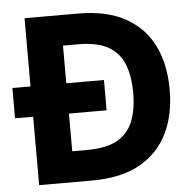

<svg xmlns="http://www.w3.org/2000/svg" viewBox="-51 -751 809 802"><g transform="rotate(-5 353.5 -350.0)"><path d="M5 -287V-414H389V-287ZM81 0V-700H303Q425 -700 503.5 -656.5Q582 -613 620.5 -534.5Q659 -456 659 -350Q659 -245 620.5 -166.5Q582 -88 503.5 -44Q425 0 303 0ZM231 -129H294Q375 -129 421 -155.5Q467 -182 486.5 -231.5Q506 -281 506 -350Q506 -420 486.5 -469.5Q467 -519 421 -545.5Q375 -572 294 -572H231Z"/></g></svg>

Font: DM Sans 10pt Black
Style: Regular
Weight: 900
Version: Version 4.004;gftools[0.9.30]